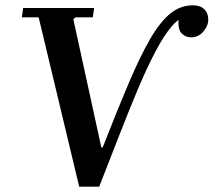

<svg xmlns="http://www.w3.org/2000/svg" viewBox="-20 -700 801 720"><path d="M277 0 125 -635H62L67 -670H333L328 -635H263L255 -628L360 -147H365Q420 -288 463 -389Q506 -490 543.5 -554.5Q581 -619 619 -649.5Q657 -680 703 -680Q731 -680 746 -665.5Q761 -651 761 -627Q761 -603 742.5 -581.5Q724 -560 696 -560Q677 -560 663 -573Q649 -586 649 -614Q649 -624 652 -637Q655 -650 664 -660L687 -638Q656 -638 625.5 -603Q595 -568 562.5 -506Q530 -444 496 -363Q462 -282 426 -189.5Q390 -97 352 0Z"/></svg>

Font: Brygada 1918 SemiBold
Style: Italic
Weight: 600
Italic angle: -8°
Designer: Mateusz Machalski | Borys Kosmynka | Przemek Hoffer
Foundry: NIEPODLEGLA 2018
Version: Version 3.006